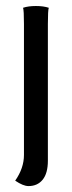

<svg xmlns="http://www.w3.org/2000/svg" viewBox="-20 -422 240 642"><path d="M60.1 96.2V-341.8Q60.1 -387.2 57.1 -396Q74.7 -401.9 100.1 -401.9Q125.5 -401.9 143.1 -396Q140.1 -387.2 140.1 -341.8V115.2Q140.1 157.2 122.8 178.7Q105.5 200.2 75.2 200.2Q57.6 200.2 30.8 182.1Q60.1 140.1 60.1 96.2Z"/></svg>

Font: Nikodecs
Style: Medium
Weight: 500
Version: Version 0.29